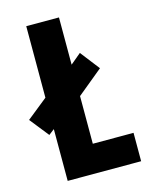

<svg xmlns="http://www.w3.org/2000/svg" viewBox="-129 -785 670 856"><g transform="rotate(-15 206.0 -357.0)"><path d="M76 0H415V-131H227V-351L345 -448L276 -537L227 -496V-714H76V-384L-20 -307L50 -219L76 -239Z"/></g></svg>

Font: Noto Sans Gujarati UI ExtraCondensed ExtraBold
Style: Regular
Weight: 800
Width: 2
Designer: Jelle Bosma - Monotype Design Team, Universal Thirst
Foundry: Monotype Imaging Inc.
Version: Version 2.106